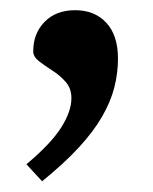

<svg xmlns="http://www.w3.org/2000/svg" viewBox="-20 -164 293 367"><path d="M30.5 150Q77 111 96.8 80Q116.5 49 116.5 23.5Q116.5 5 105.5 -7.5Q94.5 -20 80 -29.2Q65.5 -38.5 54.5 -47Q43.5 -55.5 43.5 -66Q43.5 -100 65.2 -122.2Q87 -144.5 123.5 -144.5Q161 -144.5 183.2 -120.5Q205.5 -96.5 205.5 -52Q205.5 -24 198.5 3.2Q191.5 30.5 175.2 58.8Q159 87 131 117.5Q103 148 60.5 182.5Z"/></svg>

Font: Newsreader 16pt 16pt SemiBold
Style: Regular
Weight: 600
Version: Version 1.003